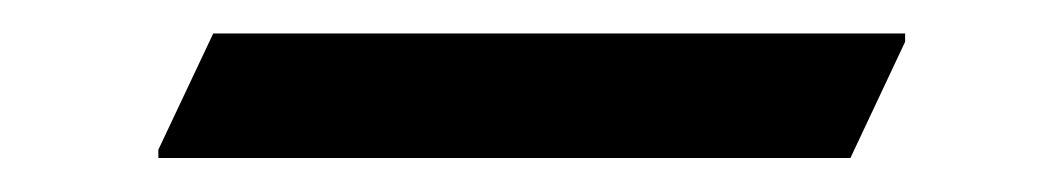

<svg xmlns="http://www.w3.org/2000/svg" viewBox="-20 -425 626 113"><path d="M105.5 -405.3H512.7V-400.4L480.5 -332H73.2V-336.9Z"/></svg>

Font: Nova Square
Style: Book
Weight: 400
Designer: Wojciech Kalinowski "wmk69" (wmk69@o2.pl)
Foundry: Wojciech Kalinowski "wmk69" (wmk69@o2.pl)
Version: Version 3.1.0; 2021-05-23